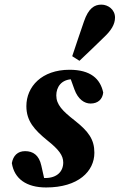

<svg xmlns="http://www.w3.org/2000/svg" viewBox="-20 -803 522 838"><path d="M176.7 -7.5 160.4 -80.1C150.5 -125.9 124.1 -143.3 89.6 -143.3C56.3 -143.3 37.4 -122.9 31.7 -91.1C42.3 -22.4 95.7 15.2 181.4 15.2C321.8 15.2 391.9 -55.4 391.9 -136.2C391.9 -194.2 366.6 -229.3 305.9 -277.2C253.2 -318.4 225.7 -346.1 225.7 -386.6C225.7 -421.8 246.6 -457.4 299 -457.4C315 -457.4 329.4 -456.8 343.7 -456L281.9 -476.2L305 -412.2C320.8 -369.2 348.6 -351.1 375.2 -351.1C408.3 -351.1 427.4 -370.6 430.5 -399C417.7 -459.7 374.8 -498.5 283.4 -498.5C162.4 -498.5 95.1 -425 95.1 -339.8C95.1 -273.9 130.9 -235.7 186.7 -190.1C236.5 -150.5 256 -124.5 256 -93.7C256 -53.9 228 -26 177.5 -26C156.1 -26 137.3 -26.6 114.9 -28.5L176.7 -7.5ZM295.2 -557.7 326.8 -537.6C362.5 -571.9 398.6 -605.2 433.6 -640.2C464.7 -669.3 482 -696.3 482 -726.4C482 -761 452 -782.8 422.4 -782.8C392.4 -782.8 366.3 -767.5 346.4 -709.1C328.6 -658.8 312.3 -607.9 295.2 -557.7Z"/></svg>

Font: Source Serif Variable
Style: Italic
Weight: 389
Italic angle: -12°
Designer: Frank Grießhammer
Foundry: Adobe Systems Incorporated
Version: Version 3.001;hotconv 1.0.111;makeotfexe 2.5.65597